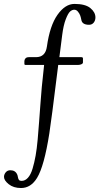

<svg xmlns="http://www.w3.org/2000/svg" viewBox="-50 -718 510 970"><path d="M172.9 -390.1H78.1Q73.2 -390.1 73.2 -396V-409.2Q73.2 -416.5 78.6 -422.9Q84 -429.2 96.2 -429.2H131.8Q179.7 -429.2 187 -482.9Q201.7 -588.4 240.5 -643.3Q279.3 -698.2 326.2 -698.2Q380.9 -698.2 406.5 -677.2Q432.1 -656.2 432.1 -629.9Q432.1 -614.3 423.3 -603.5Q414.6 -592.8 399.9 -592.8Q364.7 -592.8 360.8 -618.2Q358.9 -628.9 355.5 -638.9Q352.1 -648.9 344 -658.9Q335.9 -668.9 325.2 -668.9Q314.5 -668.9 304.2 -659.9Q293.9 -650.9 282.2 -620.6Q270.5 -590.3 264.2 -541L250 -429.2H360.8Q369.1 -429.2 369.1 -422.9V-402.8Q369.1 -397 361.6 -393.6Q354 -390.1 346.2 -390.1H244.1L242.2 -374Q208.5 -101.6 199.2 -43.9Q173.3 121.6 137.2 180.7Q106 231.9 56.2 231.9Q18.1 231.9 -5.9 212.6Q-29.8 193.4 -29.8 175.8Q-29.8 163.1 -21 152.6Q-12.2 142.1 2 142.1Q27.8 142.1 37.1 164.1Q39.1 168 40.5 177Q42 186 45.7 190.9Q49.3 195.8 59.1 195.8Q77.1 195.8 91.3 179.9Q105.5 164.1 114.5 134Q123.5 104 129.9 68.6Q136.2 33.2 140.4 -13.9Q144.5 -61 147.5 -102.1L154.3 -193.4Q157.7 -244.1 161.1 -277.8Z"/></svg>

Font: Linux Libertine G
Style: Regular
Weight: 400
Designer: Philipp H. Poll
Foundry: Philipp H. Poll
Version: Version 4.7.5